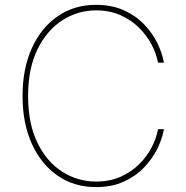

<svg xmlns="http://www.w3.org/2000/svg" viewBox="-20 -757 763 787"><path d="M652 -500H627.8Q621.1 -536.2 601.6 -573.9Q582 -611.5 549.7 -643.5Q517.4 -675.4 473.4 -695Q429.3 -714.5 373.6 -714.5Q299 -714.5 235.6 -673.8Q172.2 -633.2 133.7 -554.9Q95.2 -476.6 95.2 -363.6Q95.2 -249.3 133.7 -171.2Q172.2 -93 235.6 -52.9Q299 -12.8 373.6 -12.8Q429.3 -12.8 473.4 -32.1Q517.4 -51.5 549.7 -83.3Q582 -115.1 601.6 -152.9Q621.1 -190.7 627.8 -227.3H652Q645.2 -188.9 625 -147.5Q604.8 -106.2 570.3 -70.3Q535.9 -34.4 486.9 -12.3Q437.9 9.9 373.6 9.9Q284.1 9.9 216.3 -36.9Q148.4 -83.8 110.4 -168Q72.4 -252.1 72.4 -363.6Q72.4 -475.1 110.4 -559.3Q148.4 -643.5 216.3 -690.3Q284.1 -737.2 373.6 -737.2Q437.9 -737.2 486.9 -715.2Q535.9 -693.2 570.3 -657.5Q604.8 -621.8 625 -580.4Q645.2 -539.1 652 -500Z"/></svg>

Font: Inter Thin BETA
Style: Regular
Weight: 100
Designer: Rasmus Andersson
Foundry: rsms
Version: Version 3.011;git-f93a4a705